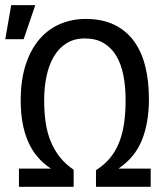

<svg xmlns="http://www.w3.org/2000/svg" viewBox="-52 -720 637 740"><path d="M528.8 0V-70.3H404.8C446.8 -98.6 476.8 -135.2 494.9 -179.9C512.9 -224.7 522 -277.3 522 -337.9C522 -384.4 517.3 -426.7 507.8 -464.6C498.4 -502.5 483.7 -535 463.9 -562C444 -589 418.7 -609.9 387.9 -624.8C357.2 -639.6 320.5 -647 277.8 -647C243.7 -647 211.4 -640.7 181.2 -628.2C150.9 -615.6 124.3 -596.4 101.6 -570.6C78.8 -544.7 60.8 -512 47.6 -472.4C34.4 -432.9 27.8 -386.1 27.8 -332C27.8 -271.2 37.2 -218.9 55.9 -175.3C74.6 -131.7 104 -96.7 144 -70.3H21V0H231.9V-65.9C210.8 -80.2 193 -96.4 178.7 -114.5C164.4 -132.6 152.7 -152.7 143.6 -174.8C134.4 -196.9 127.9 -221.3 124 -247.8C120.1 -274.3 118.2 -303.1 118.2 -334C118.2 -366.9 121.3 -397.8 127.4 -426.8C133.6 -455.7 143.1 -481 155.8 -502.4C168.5 -523.9 184.7 -540.9 204.3 -553.2C224 -565.6 247.6 -571.8 274.9 -571.8C303.5 -571.8 327.8 -565.8 347.7 -554C367.5 -542.1 383.7 -525.6 396.2 -504.6C408.8 -483.6 417.9 -458.6 423.6 -429.4C429.3 -400.3 432.1 -368.5 432.1 -334C432.1 -301.8 430.2 -272.1 426.3 -245.1C422.4 -218.1 416 -193.4 407.2 -171.1C398.4 -148.8 386.7 -128.8 372.1 -111.1C357.4 -93.3 339.4 -77.6 317.9 -64V0ZM84 -700.2H-8.8L-31.7 -568.8H39.1ZM565.4 -638.2Z"/></svg>

Font: CodeNewRoman Nerd Font Mono
Style: Regular
Weight: 400
Monospace: yes
Designer: Sam Radian
Foundry: Code New Roman
Version: Version 2.00 November 29, 2014;Nerd Fonts 3.2.1